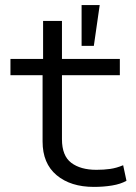

<svg xmlns="http://www.w3.org/2000/svg" viewBox="-20 -725 532 753"><path d="M348 8Q257 8 202 -38Q147 -84 147 -170V-430H21V-494H149V-643H223V-494H450V-430H223V-179Q223 -114 259.5 -86.5Q296 -59 358 -59Q387 -59 412 -62.5Q437 -66 463 -77L476 -16Q453 -3 419.5 2.5Q386 8 348 8ZM300 -545V-705H371L348 -545Z"/></svg>

Font: Nunito Sans 7pt Expanded Light
Style: Regular
Weight: 300
Width: 7
Designer: Vernon Adams
Foundry: Vernon Adams
Version: Version 3.101;gftools[0.9.27]